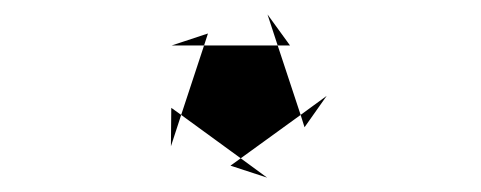

<svg xmlns="http://www.w3.org/2000/svg" viewBox="-20 -522 667 266"><path d="M381.8 -459H364.7L350.6 -502ZM268.1 -475.6 262.7 -459H364.7L396.5 -362.8L313.5 -302.7L350.1 -275.9L299.3 -292.5L313.5 -302.7L231 -362.8L262.7 -459H217.8ZM432.6 -389.2 401.9 -345.7 396.5 -362.8ZM217.3 -372.6 231 -362.8 216.8 -319.3Z"/></svg>

Font: Vazirmatn RD ExtraLight
Style: Regular
Weight: 200
Designer: Saber Rastikerdar
Foundry: Saber Rastikerdar
Version: Version 32.102